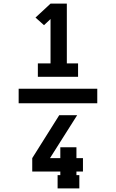

<svg xmlns="http://www.w3.org/2000/svg" viewBox="-20 -870 640 1060"><path d="M189 -446V-520H259V-765L223 -731L176 -773L259 -850H349V-520H411V-446ZM418 170H298V97H313V77H158V3L307 -234H406L256 3H313V-57H402V3H438V77H402V97H418ZM517 -300H83V-380H517Z"/></svg>

Font: Iosevka Slab Heavy Extended
Style: Regular
Weight: 900
Width: 7
Monospace: yes
Designer: Belleve Invis
Foundry: Belleve Invis
Version: Version 11.1.0; ttfautohint (v1.8.3)